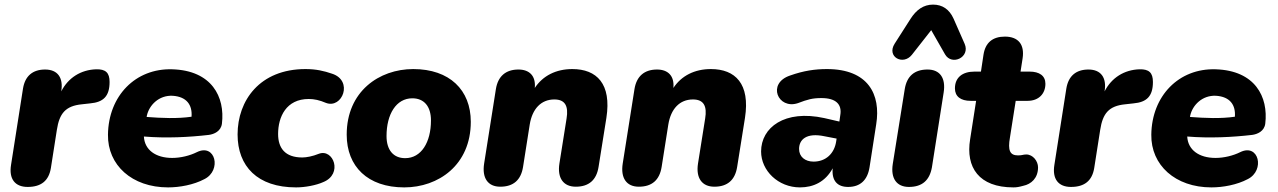

<svg xmlns="http://www.w3.org/2000/svg" viewBox="-20 -803 5550 834"><path d="M100 9C159 9 192 -18 201 -73L227 -239C238 -310 264 -343 336 -350L372 -354C429 -359 456 -385 456 -447C456 -487 439 -503 398 -502C331 -500 276 -465 246 -406C256 -466 230 -501 176 -501C122 -501 89 -473 80 -419L28 -87C18 -26 45 9 100 9Z M710 11C760 11 821 0 868 -25C944 -63 916 -182 835 -142C805 -127 765 -117 728 -117C656 -117 608 -152 605 -210C702 -202 801 -207 887 -217C910 -220 940 -233 944 -266C958 -382 900 -497 728 -502C569 -507 451 -387 449 -218C447 -86 553 11 710 11ZM617 -295 618 -301C628 -346 670 -390 730 -387C791 -383 816 -347 812 -296C750 -287 683 -290 617 -295Z M1266 11C1305 11 1353 2 1384 -12C1471 -47 1428 -159 1365 -135C1338 -124 1311 -119 1293 -119C1218 -119 1188 -160 1188 -221C1188 -295 1223 -373 1321 -373C1345 -373 1368 -368 1396 -356C1467 -329 1516 -453 1422 -483C1387 -495 1353 -503 1307 -503C1108 -503 1012 -366 1012 -219C1012 -81 1098 11 1266 11Z M1736 11C1884 11 2025 -86 2025 -274C2025 -412 1933 -503 1775 -503C1627 -503 1486 -406 1486 -218C1486 -80 1577 11 1736 11ZM1740 -116C1689 -116 1659 -151 1659 -212C1659 -307 1701 -376 1771 -376C1822 -376 1852 -341 1852 -280C1852 -185 1810 -116 1740 -116Z M2153 8C2210 8 2243 -21 2252 -78L2281 -262C2292 -330 2330 -371 2388 -371C2435 -371 2450 -342 2441 -288L2410 -93C2400 -30 2427 8 2481 8C2538 8 2571 -21 2580 -78L2614 -291C2637 -439 2572 -503 2466 -503C2395 -503 2338 -474 2303 -421C2308 -473 2280 -501 2232 -501C2177 -501 2143 -472 2134 -416L2083 -93C2073 -30 2099 8 2153 8Z M2755 8C2812 8 2845 -21 2854 -78L2883 -262C2894 -330 2932 -371 2990 -371C3037 -371 3052 -342 3043 -288L3012 -93C3002 -30 3029 8 3083 8C3140 8 3173 -21 3182 -78L3216 -291C3239 -439 3174 -503 3068 -503C2997 -503 2940 -474 2905 -421C2910 -473 2882 -501 2834 -501C2779 -501 2745 -472 2736 -416L2685 -93C2675 -30 2701 8 2755 8Z M3455 11C3513 11 3565 -13 3597 -72C3592 -17 3618 9 3664 9C3716 9 3748 -20 3757 -76L3786 -263C3807 -393 3751 -503 3572 -503C3521 -503 3471 -496 3412 -475C3310 -441 3359 -326 3446 -355C3488 -371 3509 -377 3548 -377C3611 -377 3638 -350 3630 -303L3626 -275L3561 -290C3388 -328 3286 -249 3286 -145C3286 -62 3360 11 3455 11ZM3451 -156C3451 -196 3482 -228 3562 -211L3614 -201L3612 -188C3604 -136 3567 -101 3514 -101C3477 -101 3451 -122 3451 -156Z M3928 9C3986 9 4018 -20 4028 -76L4079 -401C4089 -464 4063 -501 4009 -501C3952 -501 3919 -472 3910 -416L3858 -91C3848 -28 3875 9 3928 9ZM4170 -613 4122 -722C4104 -762 4074 -783 4033 -783C3991 -783 3960 -760 3935 -721L3866 -613C3830 -556 3903 -517 3941 -565L4025 -672L4085 -567C4114 -516 4196 -554 4170 -613Z M4382 11C4396 11 4407 9 4425 4C4459 -3 4489 -29 4489 -76C4489 -103 4467 -132 4438 -132C4423 -132 4422 -128 4402 -128C4367 -128 4357 -149 4367 -206L4392 -365H4444C4492 -365 4521 -396 4521 -439C4521 -474 4495 -492 4452 -492H4413L4422 -550C4431 -610 4403 -644 4345 -644C4292 -644 4260 -618 4252 -565L4241 -492H4213C4160 -492 4128 -466 4128 -419C4128 -384 4153 -365 4196 -365H4220L4194 -198C4174 -76 4232 11 4382 11Z M4632 9C4691 9 4724 -18 4733 -73L4759 -239C4770 -310 4796 -343 4868 -350L4904 -354C4961 -359 4988 -385 4988 -447C4988 -487 4971 -503 4930 -502C4863 -500 4808 -465 4778 -406C4788 -466 4762 -501 4708 -501C4654 -501 4621 -473 4612 -419L4560 -87C4550 -26 4577 9 4632 9Z M5242 11C5292 11 5353 0 5400 -25C5476 -63 5448 -182 5367 -142C5337 -127 5297 -117 5260 -117C5188 -117 5140 -152 5137 -210C5234 -202 5333 -207 5419 -217C5442 -220 5472 -233 5476 -266C5490 -382 5432 -497 5260 -502C5101 -507 4983 -387 4981 -218C4979 -86 5085 11 5242 11ZM5149 -295 5150 -301C5160 -346 5202 -390 5262 -387C5323 -383 5348 -347 5344 -296C5282 -287 5215 -290 5149 -295Z"/></svg>

Font: SN Pro Heavy
Style: Italic
Weight: 800
Italic angle: -9°
Designer: Tobias Whetton
Foundry: Supernotes
Version: Version 1.001;Glyphs 3.2 (3249)